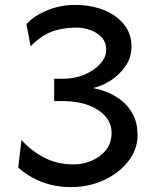

<svg xmlns="http://www.w3.org/2000/svg" viewBox="-20 -745 630 777"><path d="M199.2 -426.3H235.4Q283.2 -426.3 322.8 -443.4Q362.3 -460.4 386 -487.1Q409.7 -513.7 409.7 -543Q409.7 -573.7 391.4 -593.8Q373 -613.8 345.2 -623.5Q317.4 -633.3 289.1 -633.3Q232.9 -633.3 189 -616.7Q145 -600.1 104 -557.6L86.9 -647Q116.2 -680.2 169.7 -702.6Q223.1 -725.1 284.2 -725.1Q347.2 -725.1 398.9 -704.8Q450.7 -684.6 481.4 -646.7Q512.2 -608.9 512.2 -556.6Q512.2 -512.2 487.5 -476.8Q462.9 -441.4 426.8 -418.5Q390.6 -395.5 356 -388.7Q381.8 -384.3 413.1 -372.1Q444.3 -359.9 472.4 -337.6Q500.5 -315.4 518.6 -281Q536.6 -246.6 536.6 -197.8Q536.6 -140.6 499.5 -92.8Q462.4 -44.9 401.1 -16.4Q339.8 12.2 267.1 12.2Q202.6 12.2 147.5 -9.5Q92.3 -31.2 53.7 -67.4L66.9 -178.7Q106.9 -133.8 159.9 -106.7Q212.9 -79.6 276.9 -79.6Q314 -79.6 349.4 -94Q384.8 -108.4 408.2 -137Q431.6 -165.5 431.6 -207.5Q431.6 -245.1 406.5 -274.2Q381.3 -303.2 336.9 -319.6Q292.5 -335.9 235.4 -335.9H199.2Z"/></svg>

Font: Kanchenjunga Medium
Style: Regular
Weight: 500
Version: Version 2.001